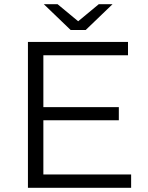

<svg xmlns="http://www.w3.org/2000/svg" viewBox="-20 -901 709 921"><path d="M609 -64V0H114V-700H594V-636H188V-387H550V-324H188V-64ZM520 -881 391 -757H319L190 -881H256L355 -799L454 -881Z"/></svg>

Font: Montserrat-Regular
Style: Regular
Weight: 400
Version: Version 7.200